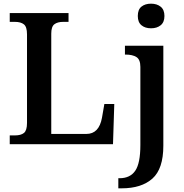

<svg xmlns="http://www.w3.org/2000/svg" viewBox="-20 -785 1004 1045"><path d="M33 -48H61Q94 -48 110.5 -61.5Q127 -75 127 -116V-598Q127 -639 110 -652.5Q93 -666 61 -666H33V-714H353V-666H324Q293 -666 276 -653Q259 -640 259 -602V-56H450Q519 -56 535 -144L548 -219H602L595 0H33ZM730 -698Q730 -733 750 -749Q770 -765 802 -765Q834 -765 854.5 -748.5Q875 -732 875 -698Q875 -664 854.5 -647.5Q834 -631 802 -631Q770 -631 750 -647.5Q730 -664 730 -698ZM624 185H631Q688 185 716 144.5Q744 104 744 4V-421Q744 -461 722.5 -474.5Q701 -488 663 -488H660V-536H869V8Q869 134 809.5 187Q750 240 642 240H624Z"/></svg>

Font: Noto Serif SemiBold
Style: Regular
Weight: 600
Designer: Monotype Design Team
Foundry: Monotype Imaging Inc.
Version: Version 1.001